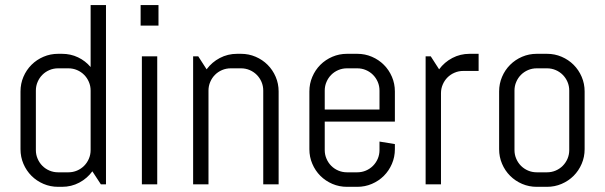

<svg xmlns="http://www.w3.org/2000/svg" viewBox="-20 -720 2364 750"><path d="M374 0 340.8 -50.8Q320.3 -22.9 289.6 -6.6Q258.8 9.8 222.2 9.8H207Q176.8 9.8 149.9 -1.7Q123 -13.2 103 -33.2Q83 -53.2 71.5 -80.1Q60.1 -106.9 60.1 -137.2V-362.8Q60.1 -393.1 71.5 -419.9Q83 -446.8 103 -466.8Q123 -486.8 149.9 -498.3Q176.8 -509.8 207 -509.8H222.2Q255.9 -509.8 284.7 -496.1Q313.5 -482.4 334 -458V-700.2H394V0ZM334 -366.2Q334 -384.3 327.1 -400.1Q320.3 -416 308.6 -427.7Q296.9 -439.5 281 -446.3Q265.1 -453.1 247.1 -453.1H207Q189 -453.1 173.1 -446.3Q157.2 -439.5 145.5 -427.7Q133.8 -416 127 -400.1Q120.1 -384.3 120.1 -366.2V-133.8Q120.1 -115.7 127 -99.9Q133.8 -84 145.5 -72.3Q157.2 -60.5 173.1 -53.7Q189 -46.9 207 -46.9H247.1Q265.1 -46.9 281 -53.7Q296.9 -60.5 308.6 -72.3Q320.3 -84 327.1 -99.9Q334 -115.7 334 -133.8Z M529.3 -620.1V-700.2H599.1V-620.1ZM534.2 0V-500H594.2V0Z M1008.3 0V-366.2Q1008.3 -384.3 1001.5 -400.1Q994.6 -416 982.9 -427.7Q971.2 -439.5 955.3 -446.3Q939.5 -453.1 921.4 -453.1H881.3Q863.3 -453.1 847.4 -446.3Q831.5 -439.5 819.8 -427.7Q808.1 -416 801.3 -400.1Q794.4 -384.3 794.4 -366.2V0H734.4V-500H754.4L787.1 -449.2Q807.6 -477.1 838.6 -493.4Q869.6 -509.8 906.2 -509.8H921.4Q951.7 -509.8 978.5 -498.3Q1005.4 -486.8 1025.4 -466.8Q1045.4 -446.8 1056.9 -419.9Q1068.4 -393.1 1068.4 -362.8V0Z M1522.5 -137.2Q1522.5 -106.9 1511 -80.1Q1499.5 -53.2 1479.5 -33.2Q1459.5 -13.2 1432.6 -1.7Q1405.8 9.8 1375.5 9.8H1335.4Q1305.2 9.8 1278.3 -1.7Q1251.5 -13.2 1231.4 -33.2Q1211.4 -53.2 1200 -80.1Q1188.5 -106.9 1188.5 -137.2V-362.8Q1188.5 -393.1 1200 -419.9Q1211.4 -446.8 1231.4 -466.8Q1251.5 -486.8 1278.3 -498.3Q1305.2 -509.8 1335.4 -509.8H1375.5Q1405.8 -509.8 1432.6 -498.3Q1459.5 -486.8 1479.5 -466.8Q1499.5 -446.8 1511 -419.9Q1522.5 -393.1 1522.5 -362.8V-245.1H1248.5V-133.8Q1248.5 -115.7 1255.4 -99.9Q1262.2 -84 1273.9 -72.3Q1285.6 -60.5 1301.5 -53.7Q1317.4 -46.9 1335.4 -46.9H1375.5Q1393.6 -46.9 1409.4 -53.7Q1425.3 -60.5 1437 -72.3Q1448.7 -84 1455.6 -99.9Q1462.4 -115.7 1462.4 -133.8V-167L1522.5 -157.2V-137.2ZM1462.4 -366.2Q1462.4 -384.3 1455.6 -400.1Q1448.7 -416 1437 -427.7Q1425.3 -439.5 1409.4 -446.3Q1393.6 -453.1 1375.5 -453.1H1335.4Q1317.4 -453.1 1301.5 -446.3Q1285.6 -439.5 1273.9 -427.7Q1262.2 -416 1255.4 -400.1Q1248.5 -384.3 1248.5 -366.2V-292H1462.4Z M1789.6 -442.9Q1771.5 -442.9 1755.6 -436Q1739.7 -429.2 1728 -417.5Q1716.3 -405.8 1709.5 -389.9Q1702.6 -374 1702.6 -356V0H1642.6V-500H1662.6L1695.3 -449.2Q1715.8 -477.1 1746.8 -493.4Q1777.8 -509.8 1814.5 -509.8H1849.6V-442.9Z M2263.7 -137.2Q2263.7 -106.9 2252.2 -80.1Q2240.7 -53.2 2220.7 -33.2Q2200.7 -13.2 2173.8 -1.7Q2147 9.8 2116.7 9.8H2076.7Q2046.4 9.8 2019.5 -1.7Q1992.7 -13.2 1972.7 -33.2Q1952.6 -53.2 1941.2 -80.1Q1929.7 -106.9 1929.7 -137.2V-362.8Q1929.7 -393.1 1941.2 -419.9Q1952.6 -446.8 1972.7 -466.8Q1992.7 -486.8 2019.5 -498.3Q2046.4 -509.8 2076.7 -509.8H2116.7Q2147 -509.8 2173.8 -498.3Q2200.7 -486.8 2220.7 -466.8Q2240.7 -446.8 2252.2 -419.9Q2263.7 -393.1 2263.7 -362.8V-137.2ZM2203.6 -366.2Q2203.6 -384.3 2196.8 -400.1Q2189.9 -416 2178.2 -427.7Q2166.5 -439.5 2150.6 -446.3Q2134.8 -453.1 2116.7 -453.1H2076.7Q2058.6 -453.1 2042.7 -446.3Q2026.9 -439.5 2015.1 -427.7Q2003.4 -416 1996.6 -400.1Q1989.7 -384.3 1989.7 -366.2V-133.8Q1989.7 -115.7 1996.6 -99.9Q2003.4 -84 2015.1 -72.3Q2026.9 -60.5 2042.7 -53.7Q2058.6 -46.9 2076.7 -46.9H2116.7Q2134.8 -46.9 2150.6 -53.7Q2166.5 -60.5 2178.2 -72.3Q2189.9 -84 2196.8 -99.9Q2203.6 -115.7 2203.6 -133.8Z"/></svg>

Font: Abel
Style: Regular
Weight: 400
Designer: Matthew Desmond
Foundry: Matthew Desmond
Version: Version 1.002